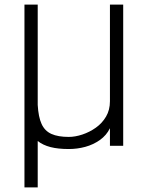

<svg xmlns="http://www.w3.org/2000/svg" viewBox="-20 -638 640 840"><path d="M87 182V-618H145V-179Q148 -126 162 -95.5Q176 -65 205 -52Q234 -39 281 -39Q309 -39 340.5 -49.5Q372 -60 399.5 -79.5Q427 -99 444 -128Q461 -157 461 -195V-618H519V0H461V-77Q446 -46 417 -25.5Q388 -5 353 4.5Q318 14 281 14Q234 14 201 5.5Q168 -3 145 -21V182Z"/></svg>

Font: Victor Mono Thin ExtraLight
Style: Regular
Weight: 250
Monospace: yes
Version: Version 1.561;gftools[0.9.30]